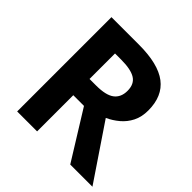

<svg xmlns="http://www.w3.org/2000/svg" viewBox="-184 -871 1028 1028"><g transform="rotate(45 330.0 -357.0)"><path d="M298 -714Q444 -714 513.5 -661Q583 -608 583 -500Q583 -451 564.5 -414.5Q546 -378 515.5 -352.5Q485 -327 450 -311L660 0H492L322 -274H241V0H90V-714ZM287 -590H241V-397H290Q365 -397 397.5 -422Q430 -447 430 -496Q430 -547 395.5 -568.5Q361 -590 287 -590Z"/></g></svg>

Font: Noto Sans Sora Sompeng
Style: Bold
Weight: 700
Designer: Monotype Design Team. David Williams.
Foundry: Monotype Imaging Inc.
Version: Version 2.101